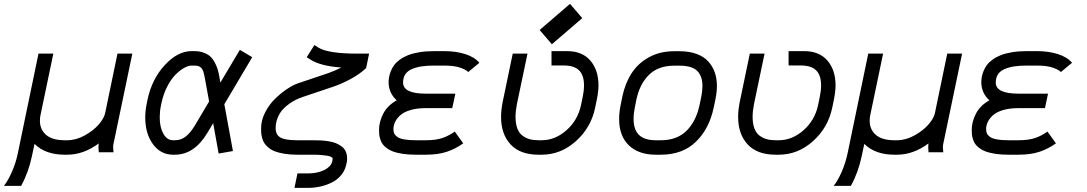

<svg xmlns="http://www.w3.org/2000/svg" viewBox="-83 -771 5504 972"><path d="M-63 169.9Q-41 141.6 -21.7 96.7Q-2.4 51.8 7.3 4.9L111.8 -499.5H187L121.6 -186.5Q119.1 -174.8 119.1 -159.2Q119.1 -115.2 150.4 -88.1Q181.6 -61 245.1 -61H257.3Q301.8 -61 345.9 -85.4Q390.1 -109.9 417 -141.1Q443.8 -172.4 449.2 -197.8L511.7 -499.5H586.9L491.2 -41Q489.7 -34.2 489.7 -24.9Q489.7 -16.6 491.7 0H417Q415.5 -13.2 415.5 -23.9Q415.5 -39.1 417 -44.9Q339.8 12.2 257.3 12.2H245.1Q146.5 12.2 91.8 -42.5L78.6 19.5Q61.5 101.6 23.9 169.9Z M967.3 -99.1Q900.9 12.2 802.2 12.2H793Q730.5 12.2 691.4 -41Q652.3 -94.2 652.3 -176.3Q652.3 -211.9 660.2 -249L663.6 -265.6Q685.5 -370.1 751 -441.2Q816.4 -512.2 886.7 -512.2H896Q912.6 -512.2 925 -510.5Q937.5 -508.8 954.8 -501.7Q972.2 -494.6 984.6 -482.2Q997.1 -469.7 1008.8 -445.6Q1020.5 -421.4 1026.4 -388.2L1032.7 -353L1131.3 -518.6L1193.8 -481.4L1052.7 -243.2L1096.2 -6.3L1023.9 6.3L996.1 -147.5ZM975.6 -257.3 954.1 -375.5Q950.2 -397.5 945.8 -410.2Q941.4 -422.9 933.8 -429.2Q926.3 -435.5 918.5 -437.3Q910.6 -439 896 -439H886.7Q869.6 -439 847.9 -426.5Q826.2 -414.1 804.2 -391.6Q782.2 -369.1 763.2 -332Q744.1 -294.9 734.9 -251L731.4 -234.4Q725.6 -207 725.6 -176.3Q725.6 -126.5 744.1 -93.8Q762.7 -61 793 -61H802.2Q835 -61 858.9 -81.1Q882.8 -101.1 903.8 -136.2Z M1420.9 12.2Q1384.8 12.2 1356 7.3Q1327.1 2.4 1308.3 -4.9Q1289.6 -12.2 1275.9 -23.9Q1262.2 -35.6 1255.4 -46.1Q1248.5 -56.6 1244.4 -71.8Q1240.2 -86.9 1239.5 -97.2Q1238.8 -107.4 1238.8 -121.6Q1238.8 -162.1 1259.3 -202.1Q1279.8 -242.2 1309.8 -271.2Q1339.8 -300.3 1370.4 -320.6Q1400.9 -340.8 1425.3 -349.1L1580.6 -401.4Q1612.3 -412.6 1645 -429.2Q1540 -436.5 1488.8 -469.2L1469.7 -481.4L1508.8 -543L1527.8 -530.8Q1576.7 -499.5 1727.1 -499.5H1785.6L1770.5 -426.3L1767.6 -423.8Q1736.3 -394.5 1690.4 -370.1Q1644.5 -345.7 1604 -332L1448.7 -279.8Q1432.6 -274.4 1416.7 -266.8Q1400.9 -259.3 1381.1 -245.4Q1361.3 -231.4 1346.9 -215.1Q1332.5 -198.7 1322.5 -174.3Q1312.5 -149.9 1312.5 -122.6Q1312.5 -89.4 1335.9 -75.2Q1359.4 -61 1420.9 -61H1501.5Q1523.9 -61 1541.3 -60.1Q1558.6 -59.1 1580.1 -55.9Q1601.6 -52.7 1616.9 -46.4Q1632.3 -40 1646.2 -30Q1660.2 -20 1667.2 -4.2Q1674.3 11.7 1674.3 32.2Q1674.3 43.5 1671.9 53.7L1669.4 64.5Q1662.6 94.2 1642.8 117.2Q1623 140.1 1595.5 153.6Q1567.9 167 1537.6 173.6Q1507.3 180.2 1475.6 180.2H1407.7L1422.9 106.9H1475.6Q1523.9 106.9 1557.9 90.1Q1591.8 73.2 1598.1 48.8L1599.6 43Q1601.1 34.2 1601.1 32.2Q1601.1 29.8 1598.6 27.1Q1596.2 24.4 1589.4 21.7Q1582.5 19 1571.8 17.1Q1561 15.1 1543 13.7Q1524.9 12.2 1501.5 12.2Z M1925.3 -263.2Q1886.2 -298.3 1884.3 -351.6Q1884.3 -366.7 1886.7 -380.9Q1889.2 -395 1895.8 -411.4Q1902.3 -427.7 1912.8 -441.9Q1923.3 -456.1 1941.4 -469.2Q1959.5 -482.4 1982.9 -491.7Q2006.3 -501 2040 -506.6Q2073.7 -512.2 2114.7 -512.2H2166.5Q2225.1 -512.2 2272.5 -497.1Q2319.8 -481.9 2343.8 -453.1L2287.1 -406.2Q2278.8 -417 2248 -428Q2217.3 -439 2166.5 -439H2114.7Q2079.6 -439 2052.7 -435.1Q2025.9 -431.2 2003.4 -421.9Q1981 -412.6 1969.2 -395.3Q1957.5 -377.9 1957.5 -353Q1957.5 -296.9 2072.3 -296.9H2222.2L2206.5 -223.6H2072.3Q2027.3 -223.6 1994.1 -213.6Q1960.9 -203.6 1943.1 -187.3Q1925.3 -170.9 1917 -153.3Q1908.7 -135.7 1908.7 -117.2Q1908.7 -104.5 1912.8 -95.5Q1917 -86.4 1928.2 -78.1Q1939.5 -69.8 1962.6 -65.4Q1985.8 -61 2021 -61H2072.8Q2124 -61 2157.2 -72.5Q2190.4 -84 2219.2 -105L2262.2 -45.4Q2223.6 -17.6 2179.2 -2.7Q2134.8 12.2 2072.8 12.2H2021Q1984.9 12.2 1956.1 7.8Q1927.2 3.4 1908.2 -3.4Q1889.2 -10.3 1875.2 -20.8Q1861.3 -31.2 1854 -41.5Q1846.7 -51.8 1842.3 -65.7Q1837.9 -79.6 1836.9 -89.8Q1835.9 -100.1 1835.9 -113.8Q1835.9 -154.3 1857.2 -195.6Q1878.4 -236.8 1925.3 -263.2Z M2709 -512.2H2788.1Q2864.3 -512.2 2905.5 -464.4Q2946.8 -416.5 2946.8 -338.9Q2946.8 -308.6 2938.5 -267.1L2929.7 -224.6Q2908.7 -124.5 2832.3 -56.2Q2755.9 12.2 2659.2 12.2H2644Q2549.8 12.2 2501.7 -40Q2453.6 -92.3 2453.6 -179.2Q2453.6 -214.8 2462.4 -257.8L2512.7 -499.5H2587.4L2533.7 -243.2Q2526.9 -208 2526.9 -179.2Q2526.9 -145 2535.9 -121.1Q2544.9 -97.2 2561.8 -84.5Q2578.6 -71.8 2598.4 -66.4Q2618.2 -61 2644 -61H2659.2Q2727.5 -61 2784.9 -111.8Q2842.3 -162.6 2858.4 -239.3L2867.2 -281.7Q2873.5 -311.5 2873.5 -338.9Q2873.5 -390.1 2848.6 -414.8Q2823.7 -439.5 2771.5 -439.5H2709ZM2710.9 -546.9 2648.9 -619.1 2802.7 -751.5 2864.7 -679.2Z M3357.9 -438.5H3330.1Q3249.5 -438.5 3202.4 -392.1Q3155.3 -345.7 3138.7 -266.6L3130.9 -227.5Q3124.5 -197.3 3124.5 -168.9Q3124.5 -114.7 3151.9 -87.9Q3179.2 -61 3237.3 -61H3262.2Q3345.2 -61 3393.6 -109.9Q3441.9 -158.7 3459 -241.7L3467.3 -281.7Q3473.1 -311.5 3473.1 -335.9Q3473.1 -385.3 3446.8 -411.9Q3420.4 -438.5 3357.9 -438.5ZM3546.4 -335.9Q3546.4 -305.2 3538.6 -267.1L3530.3 -227.1Q3507.8 -119.1 3440.2 -53.5Q3372.6 12.2 3262.2 12.2H3237.3Q3149.9 12.2 3100.6 -35.2Q3051.3 -82.5 3051.3 -168.9Q3051.3 -203.1 3059.6 -242.2L3067.4 -281.2Q3081.5 -349.1 3114.3 -399.9Q3147 -450.7 3202.4 -481.2Q3257.8 -511.7 3330.1 -511.7H3357.9Q3406.2 -511.7 3443.4 -498Q3480.5 -484.4 3502.4 -460.2Q3524.4 -436 3535.4 -404.8Q3546.4 -373.5 3546.4 -335.9Z M3909.2 -512.2H3988.3Q4064.5 -512.2 4105.7 -464.4Q4147 -416.5 4147 -338.9Q4147 -308.6 4138.7 -267.1L4129.9 -224.6Q4108.9 -124.5 4032.5 -56.2Q3956.1 12.2 3859.4 12.2H3844.2Q3750 12.2 3701.9 -40Q3653.8 -92.3 3653.8 -179.2Q3653.8 -214.8 3662.6 -257.8L3712.9 -499.5H3787.6L3733.9 -243.2Q3727.1 -208 3727.1 -179.2Q3727.1 -145 3736.1 -121.1Q3745.1 -97.2 3762 -84.5Q3778.8 -71.8 3798.6 -66.4Q3818.4 -61 3844.2 -61H3859.4Q3927.7 -61 3985.1 -111.8Q4042.5 -162.6 4058.6 -239.3L4067.4 -281.7Q4073.7 -311.5 4073.7 -338.9Q4073.7 -390.1 4048.8 -414.8Q4023.9 -439.5 3971.7 -439.5H3909.2Z M4137.7 169.9Q4159.7 141.6 4179 96.7Q4198.2 51.8 4208 4.9L4312.5 -499.5H4387.7L4322.3 -186.5Q4319.8 -174.8 4319.8 -159.2Q4319.8 -115.2 4351.1 -88.1Q4382.3 -61 4445.8 -61H4458Q4502.4 -61 4546.6 -85.4Q4590.8 -109.9 4617.7 -141.1Q4644.5 -172.4 4649.9 -197.8L4712.4 -499.5H4787.6L4691.9 -41Q4690.4 -34.2 4690.4 -24.9Q4690.4 -16.6 4692.4 0H4617.7Q4616.2 -13.2 4616.2 -23.9Q4616.2 -39.1 4617.7 -44.9Q4540.5 12.2 4458 12.2H4445.8Q4347.2 12.2 4292.5 -42.5L4279.3 19.5Q4262.2 101.6 4224.6 169.9Z M4925.8 -263.2Q4886.7 -298.3 4884.8 -351.6Q4884.8 -366.7 4887.2 -380.9Q4889.6 -395 4896.2 -411.4Q4902.8 -427.7 4913.3 -441.9Q4923.8 -456.1 4941.9 -469.2Q4960 -482.4 4983.4 -491.7Q5006.8 -501 5040.5 -506.6Q5074.2 -512.2 5115.2 -512.2H5167Q5225.6 -512.2 5272.9 -497.1Q5320.3 -481.9 5344.2 -453.1L5287.6 -406.2Q5279.3 -417 5248.5 -428Q5217.8 -439 5167 -439H5115.2Q5080.1 -439 5053.2 -435.1Q5026.4 -431.2 5003.9 -421.9Q4981.4 -412.6 4969.7 -395.3Q4958 -377.9 4958 -353Q4958 -296.9 5072.8 -296.9H5222.7L5207 -223.6H5072.8Q5027.8 -223.6 4994.6 -213.6Q4961.4 -203.6 4943.6 -187.3Q4925.8 -170.9 4917.5 -153.3Q4909.2 -135.7 4909.2 -117.2Q4909.2 -104.5 4913.3 -95.5Q4917.5 -86.4 4928.7 -78.1Q4939.9 -69.8 4963.1 -65.4Q4986.3 -61 5021.5 -61H5073.2Q5124.5 -61 5157.7 -72.5Q5190.9 -84 5219.7 -105L5262.7 -45.4Q5224.1 -17.6 5179.7 -2.7Q5135.3 12.2 5073.2 12.2H5021.5Q4985.4 12.2 4956.5 7.8Q4927.7 3.4 4908.7 -3.4Q4889.6 -10.3 4875.7 -20.8Q4861.8 -31.2 4854.5 -41.5Q4847.2 -51.8 4842.8 -65.7Q4838.4 -79.6 4837.4 -89.8Q4836.4 -100.1 4836.4 -113.8Q4836.4 -154.3 4857.7 -195.6Q4878.9 -236.8 4925.8 -263.2Z"/></svg>

Font: Anka/Coder
Style: Italic
Weight: 400
Italic angle: -12°
Monospace: yes
Version: Version 001.100